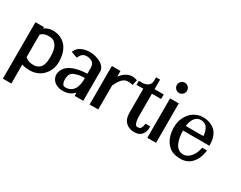

<svg xmlns="http://www.w3.org/2000/svg" viewBox="-96 -1132 2295 1830"><g transform="rotate(30 1052.0 -217.0)"><path d="M92 -92Q123 -58 182 -58Q203 -58 218.5 -63Q234 -68 251.5 -81.5Q269 -95 278.5 -126Q288 -157 288 -202Q288 -249 279.5 -284.5Q271 -320 247 -345Q223 -370 186 -370Q148 -370 129.5 -363Q111 -356 92 -339ZM92 -414V-406Q133 -436 187 -436Q225 -436 259 -423Q293 -410 321 -383Q349 -356 365.5 -309.5Q382 -263 382 -202Q382 -139 351.5 -90.5Q321 -42 276.5 -19Q232 4 184 4Q128 4 92 -8V185V192V200H85H77H14H6H-1V192V185V-406V-414V-421H6H14H77H85H92Z M440 -350 443 -357 447 -364Q472 -415 544.5 -430Q617 -445 692 -414Q713 -405 728.5 -393Q744 -381 751 -371Q758 -361 762.5 -350Q767 -339 767.5 -334.5Q768 -330 768 -327V-105V-14V-7V0H760H753H688H681H673V-8V-15Q673 -18 673 -25Q673 -32 673 -35Q643 -5 614 5.5Q585 16 548 16Q513 16 485 3Q441 -16 426 -57Q411 -98 433 -141Q458 -192 522.5 -216.5Q587 -241 673 -243V-305Q673 -355 639 -373Q636 -375 631 -376Q618 -382 603.5 -384Q589 -386 572 -384.5Q555 -383 539.5 -371Q524 -359 515 -338L512 -332L509 -326L503 -328L496 -330L455 -344L448 -347ZM558 -175Q527 -162 518.5 -128.5Q510 -95 517 -62Q522 -40 533 -31.5Q544 -23 568 -25Q677 -38 673 -196Q609 -197 558 -175Z M1113 -424 1112 -418 1110 -412 1103 -381 1102 -374 1100 -367 1093 -368 1086 -369Q1068 -373 1053 -373Q1038 -373 1026 -370.5Q1014 -368 1003.5 -361Q993 -354 984.5 -346Q976 -338 967 -325Q958 -312 950.5 -298Q943 -284 933 -264V-15V-8V0H925H918H853H845H838V-8V-15V-409V-416V-424H845H853H918H925H933V-416V-409V-361Q966 -407 1010.5 -426Q1055 -445 1101 -429L1107 -427Z M1443 -108V-101V-93Q1443 -48 1417 -16Q1391 16 1339 16Q1266 16 1230 -33Q1223 -42 1218.5 -53.5Q1214 -65 1211.5 -73.5Q1209 -82 1207.5 -99Q1206 -116 1206 -123Q1206 -130 1206 -153.5Q1206 -177 1206 -183V-386H1146H1138H1131V-393V-401V-415V-422V-430H1138H1146H1169Q1205 -430 1231 -448.5Q1257 -467 1257 -503V-526V-533V-541H1265H1272H1286H1294H1301V-533V-526V-436H1387H1394H1402V-428V-421V-401V-393V-386H1394H1387H1301V-139Q1301 -104 1307 -81Q1313 -58 1320.5 -49.5Q1328 -41 1337 -41Q1362 -41 1371 -50Q1380 -59 1386 -81Q1386 -84 1389 -96L1390 -102L1392 -108H1398H1404H1429H1435Z M1473 0V-8V-15V-419V-426V-434H1480H1488H1554H1562H1569V-426V-419V-15V-8V0H1562H1554H1488H1480ZM1560.5 -617.5Q1577 -601 1577 -577.5Q1577 -554 1560.5 -537.5Q1544 -521 1521 -521Q1498 -521 1481.5 -537.5Q1465 -554 1465 -577.5Q1465 -601 1481.5 -617.5Q1498 -634 1521 -634Q1544 -634 1560.5 -617.5Z M1734 -281H1928Q1918 -403 1833 -403Q1789 -403 1764.5 -368Q1740 -333 1734 -281ZM1972 -180H1978H1984H2009H2017H2025V-172L2024 -164Q2023 -157 2021 -148Q2008 -76 1962 -30Q1916 16 1846 16Q1795 16 1756.5 1Q1718 -14 1686 -58Q1660 -94 1649.5 -143.5Q1639 -193 1643 -237Q1647 -281 1661 -313Q1690 -378 1737.5 -407Q1785 -436 1834 -436Q1859 -436 1882 -432Q1905 -428 1932 -415Q1959 -402 1978 -381.5Q1997 -361 2010 -325.5Q2023 -290 2023 -244V-237V-230H2016H2008H1733Q1733 -192 1739 -158.5Q1745 -125 1757.5 -96Q1770 -67 1793 -50Q1816 -33 1847 -33Q1888 -33 1921 -68Q1954 -103 1967 -153Q1967 -156 1970 -168L1971 -174Z"/></g></svg>

Font: Loyal Sans
Style: Boldv1
Weight: 700
Version: Version 001.000